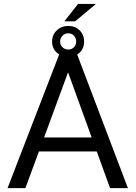

<svg xmlns="http://www.w3.org/2000/svg" viewBox="-20 -973 701 993"><path d="M480.5 -189.5H181.2L111.3 0H19L293.5 -710.9H371.6L641.6 0H549.3ZM208 -262.2H454.1L332 -599.1ZM383.8 -952.6H474.1L474.6 -951.2L368.7 -862.8H313ZM249.5 -757.8Q249.5 -793 273.7 -815.9Q297.9 -838.9 333.5 -838.9Q368.2 -838.9 391.6 -816.2Q415 -793.5 415 -757.8Q415 -722.2 391.6 -700.4Q368.2 -678.7 333.5 -678.7Q297.9 -678.7 273.7 -700.7Q249.5 -722.7 249.5 -757.8ZM291 -757.8Q291 -740.2 303.2 -728.5Q315.4 -716.8 333.5 -716.8Q350.6 -716.8 362.3 -728.5Q374 -740.2 374 -757.8Q374 -776.4 362.3 -788.6Q350.6 -800.8 333.5 -800.8Q315.4 -800.8 303.2 -788.3Q291 -775.9 291 -757.8Z"/></svg>

Font: Roboto Web
Style: Regular
Weight: 400
Designer: Google
Version: Version 1.200310; 2013